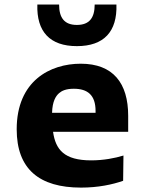

<svg xmlns="http://www.w3.org/2000/svg" viewBox="-20 -842 660 874"><path d="M249 -418C260.5 -428 279 -438 316 -438C379 -438 415 -409 415 -337V-328.5H217C218.5 -381 234 -405 249 -418ZM56 -253.5C56 -72.5 158.5 12 349 12C427 12 492 -2 540.5 -19L542 -134C503.5 -122 451 -112 395 -112C272 -112 233 -161 221.5 -242H563.5V-315C563.5 -463.5 495 -552 347.5 -552C208.5 -552 56 -474 56 -253.5ZM150 -821.5C146 -698 207 -632 330 -632C453 -632 514 -698 510 -821.5H411C411 -761 387 -728.5 330 -728.5C273 -728.5 249 -761 249 -821.5Z"/></svg>

Font: Monaspace Argon ExtraBold
Style: Bold
Weight: 800
Designer: Riley Cran & the Lettermatic Team
Foundry: Lettermatic
Version: Version 1.000 (Monaspace Argon)